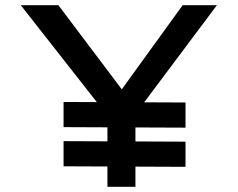

<svg xmlns="http://www.w3.org/2000/svg" viewBox="-20 -720 916 740"><path d="M394 0V-323L410 -254L60 -700H205L462 -359L438 -360L684 -700H816L494 -270L502 -331V0ZM225 -79V-176L695 -174V-77ZM225 -230V-327L695 -325V-228Z"/></svg>

Font: Lexend Peta
Style: Regular
Weight: 400
Designer: Bonnie Shaver-Troup, Thomas Jockin
Foundry: Lexend
Version: Version 1.007